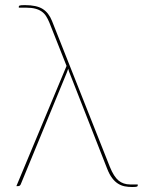

<svg xmlns="http://www.w3.org/2000/svg" viewBox="-20 -727 558 750"><path d="M518 -6.5V-1.5Q518 0.5 514.5 2Q511 3.5 496.5 3.5Q481 3.5 467 0.8Q453 -2 440.8 -9.8Q428.5 -17.5 417.8 -31.8Q407 -46 398 -69.5L253 -439Q251 -444 249.2 -448.8Q247.5 -453.5 246.5 -458.5Q243.5 -449 240 -441L61 -7Q60 -4.5 57.5 -2.2Q55 0 51 0H44L240 -469.5L173 -638.5Q167 -653 160 -664Q153 -675 142.5 -682.2Q132 -689.5 117.5 -693.2Q103 -697 83 -697H53.5V-702Q53.5 -704 57.2 -705.5Q61 -707 77.5 -707Q123 -707 146.8 -692Q170.5 -677 183 -645.5L409 -75.5Q424.5 -37 443 -21.8Q461.5 -6.5 488.5 -6.5Z"/></svg>

Font: Lato 2
Style: Regular
Weight: 100
Designer: Lukasz Dziedzic with Adam Twardoch and Botio Nikoltchev
Foundry: tyPoland Lukasz Dziedzic
Version: Version 2.015; 2015-08-06; http://www.latofonts.com/